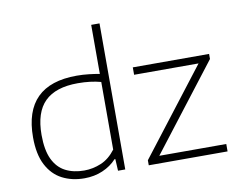

<svg xmlns="http://www.w3.org/2000/svg" viewBox="-86 -923 1295 1046"><g transform="rotate(-10 562.0 -399.5)"><path d="M300 9Q231 9 177.2 -19Q123.5 -47 92.8 -106.2Q62 -165.5 62 -259Q62 -549 354 -549Q388.5 -549 421.2 -545.2Q454 -541.5 480.5 -536.5V-808H526.5V0H486.5L483 -65H478.5Q447 -30.5 401 -10.8Q355 9 300 9ZM306 -33Q354 -33 399.8 -52.2Q445.5 -71.5 480.5 -118V-492Q424 -507.5 353 -507.5Q230.5 -507.5 170.2 -448.2Q110 -389 110 -264Q110 -180 134.2 -129.2Q158.5 -78.5 202.5 -55.8Q246.5 -33 306 -33ZM656.5 0V-28L1020 -499.5H663.5V-540.5H1085.5V-512.5L722 -41H1092.5V0Z"/></g></svg>

Font: Encode Sans Expanded Expanded ExtraLight
Style: Regular
Weight: 200
Width: 7
Designer: Multiple Designers
Foundry: Impallari Type
Version: Version 3.000; ttfautohint (v1.8.3) -l 8 -r 50 -G 200 -x 14 